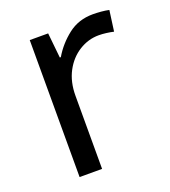

<svg xmlns="http://www.w3.org/2000/svg" viewBox="-107 -626 626 706"><g transform="rotate(-20 206.5 -273.0)"><path d="M335 -546Q350 -546 367.5 -544.5Q385 -543 398 -540L387 -459Q374 -462 358.5 -464Q343 -466 329 -466Q288 -466 252 -443.5Q216 -421 194.5 -380.5Q173 -340 173 -286V0H85V-536H157L167 -438H171Q197 -482 238 -514Q279 -546 335 -546Z"/></g></svg>

Font: Noto Sans Anatolian Hieroglyphs
Style: Regular
Weight: 400
Designer: Monotype Design Team
Foundry: Monotype Imaging Inc.
Version: Version 2.001; ttfautohint (v1.8.4.7-5d5b)